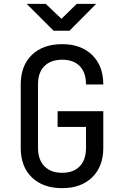

<svg xmlns="http://www.w3.org/2000/svg" viewBox="-20 -970 640 1000"><path d="M304 10Q204 10 146 -46Q88 -102 88 -200V-530Q88 -628 146 -684Q204 -740 304 -740Q402 -740 460 -683.5Q518 -627 518 -530H428Q428 -592 395.5 -625.5Q363 -659 304 -659Q245 -659 211.5 -626Q178 -593 178 -531V-200Q178 -138 211.5 -104Q245 -70 304 -70Q363 -70 395.5 -104Q428 -138 428 -200V-309H280V-391H518V-200Q518 -103 460 -46.5Q402 10 304 10ZM259 -810 119 -950H218L300 -872L380 -950H481L342 -810Z"/></svg>

Font: Tiny
Style: Regular
Weight: 400
Designer: Philipp Nurullin, Konstantin Bulenkov
Foundry: JetBrains
Version: Version 2.251; ttfautohint (v1.8.4.7-5d5b)